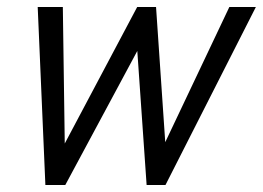

<svg xmlns="http://www.w3.org/2000/svg" viewBox="-20 -530 753 550"><path d="M110 0 88 -510H160L166 -84H147L373 -510H427L456 -84H435L637 -510H713L454 0H400L371 -417H391L167 0Z"/></svg>

Font: Instrument Sans SemiCondensed
Style: Italic
Weight: 400
Width: 4
Italic angle: -13°
Designer: Rodrigo Fuenzalida
Foundry: fragTYPE
Version: Version 1.000;gftools[0.9.28]